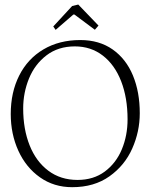

<svg xmlns="http://www.w3.org/2000/svg" viewBox="-20 -795 636 829"><path d="M583.5 -306.2Q583.5 -397.5 554 -469Q524.4 -540.5 466.6 -581.3Q408.7 -622.1 326.7 -622.1Q235.8 -622.1 167.7 -581.8Q99.6 -541.5 63 -469Q26.4 -396.5 26.4 -302.7Q26.4 -216.3 59.3 -144Q92.3 -71.8 152.6 -29.3Q212.9 13.2 291.5 13.2Q386.7 13.2 452.6 -33.7Q518.6 -80.6 551 -153.8Q583.5 -227.1 583.5 -306.2ZM530.8 -279.8Q530.8 -210 506.1 -150.4Q481.4 -90.8 432.6 -54.4Q383.8 -18.1 314.9 -18.1Q241.7 -18.1 188.7 -57.9Q135.7 -97.7 107.9 -167.5Q80.1 -237.3 80.1 -326.7Q80.1 -394.5 105.2 -456.1Q130.4 -517.6 180.9 -556.2Q231.4 -594.7 303.2 -594.7Q372.6 -594.7 424.1 -554.9Q475.6 -515.1 503.2 -443.8Q530.8 -372.6 530.8 -279.8ZM220.2 -666 296.9 -732.4H301.3L389.6 -666.5L405.3 -684.6L317.9 -775.4L291.5 -769L210 -680.7Z"/></svg>

Font: Neuton ExtraLight
Style: Regular
Weight: 275
Designer: Brian M Zick
Foundry: Brian M Zick
Version: Version 1.560